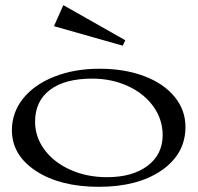

<svg xmlns="http://www.w3.org/2000/svg" viewBox="-20 -700 764 740"><path d="M360.8 20Q212.4 20 119.1 -40.8Q25.9 -101.6 25.9 -198.2Q25.9 -266.6 69.3 -320.6Q112.8 -374.5 189.9 -404.8Q267.1 -435.1 363.8 -435.1Q460 -435.1 535.4 -406.7Q610.8 -378.4 652.8 -327.1Q694.8 -275.9 694.8 -210.9Q694.8 -106.9 603 -43.5Q511.2 20 360.8 20ZM115.2 -231Q115.2 -171.9 151.6 -122.8Q188 -73.7 251.7 -45.4Q315.4 -17.1 392.1 -17.1Q490.7 -17.1 548.8 -61Q606.9 -105 606.9 -179.2Q606.9 -239.7 571 -289.8Q535.2 -339.8 472.7 -368.4Q410.2 -397 335 -397Q230 -397 172.6 -353.5Q115.2 -310.1 115.2 -231ZM188 -599.1 224.1 -680.2 462.9 -544.9 453.1 -523.9Z"/></svg>

Font: Halibut Exp
Style: Regular
Weight: 400
Width: 7
Designer: Matteo Maggi
Foundry: Collletttivo
Version: Version 3.080 | FøM Fix